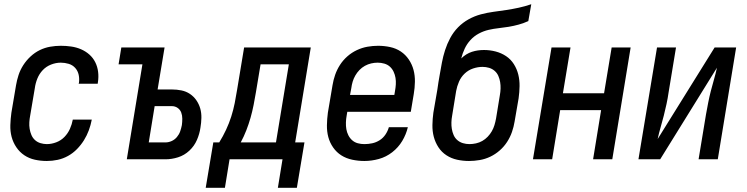

<svg xmlns="http://www.w3.org/2000/svg" viewBox="-20 -755 3540 910"><path d="M202 8Q173 8 145.5 2Q118 -4 95.5 -19Q73 -34 57.5 -57Q42 -80 35 -106.5Q28 -133 29 -162.5Q30 -192 34 -221L56 -351Q60 -375 68 -399.5Q76 -424 90.5 -446.5Q105 -469 125 -487.5Q145 -506 168.5 -517.5Q192 -529 217.5 -533.5Q243 -538 268 -538Q293 -538 317.5 -534.5Q342 -531 364 -521.5Q386 -512 403.5 -496.5Q421 -481 431.5 -460Q442 -439 445 -414.5Q448 -390 444 -365Q444 -363 443.5 -361Q443 -359 443 -358H353Q353 -359 353 -360Q353 -361 354 -361Q357 -381 353 -400Q349 -419 336.5 -433Q324 -447 305.5 -452.5Q287 -458 268 -458Q245 -458 222 -449Q199 -440 182.5 -422.5Q166 -405 157 -382.5Q148 -360 145 -337L123 -207Q120 -192 119 -176Q118 -160 120.5 -144.5Q123 -129 129 -115Q135 -101 146 -91Q157 -81 172 -76.5Q187 -72 202 -72Q224 -72 246.5 -80.5Q269 -89 285.5 -106Q302 -123 311.5 -144.5Q321 -166 325 -188H415Q410 -162 401 -137.5Q392 -113 378 -90.5Q364 -68 345 -48.5Q326 -29 302.5 -16Q279 -3 253.5 2.5Q228 8 202 8Z M581 0 655 -450H542L555 -530H760L727 -331H794Q818 -331 840 -326.5Q862 -322 880 -310Q898 -298 910.5 -280Q923 -262 929 -241Q935 -220 934.5 -196.5Q934 -173 930 -150Q926 -121 913.5 -92Q901 -63 877.5 -41Q854 -19 824 -9.5Q794 0 764 0ZM685 -80H764Q779 -80 793.5 -86.5Q808 -93 818.5 -105.5Q829 -118 834 -132.5Q839 -147 842 -162Q844 -177 844 -192.5Q844 -208 839 -221.5Q834 -235 822 -243.5Q810 -252 794 -252H713Z M955 135 991 -80H1019Q1037 -109 1051.5 -140Q1066 -171 1076 -202.5Q1086 -234 1092.5 -266.5Q1099 -299 1104 -331L1137 -530H1453L1379 -80H1423L1387 135H1297L1319 0H1068L1046 135ZM1288 -80 1349 -450H1215L1193 -318Q1188 -288 1182 -257.5Q1176 -227 1167.5 -197Q1159 -167 1147.5 -137.5Q1136 -108 1121 -80Z M1707 8Q1678 8 1649.5 2Q1621 -4 1598 -18.5Q1575 -33 1559 -56Q1543 -79 1536 -105.5Q1529 -132 1529.5 -161.5Q1530 -191 1534 -221L1556 -351Q1560 -376 1568.5 -400.5Q1577 -425 1591.5 -447.5Q1606 -470 1626.5 -488Q1647 -506 1671.5 -517.5Q1696 -529 1721.5 -533.5Q1747 -538 1772 -538Q1801 -538 1829 -532Q1857 -526 1879.5 -511Q1902 -496 1917.5 -473Q1933 -450 1940 -423.5Q1947 -397 1946.5 -367.5Q1946 -338 1941 -309L1927 -225H1626L1623 -207Q1620 -191 1619.5 -174.5Q1619 -158 1621.5 -143Q1624 -128 1631 -114Q1638 -100 1649.5 -90Q1661 -80 1676 -76Q1691 -72 1707 -72Q1726 -72 1744.5 -76Q1763 -80 1779.5 -90.5Q1796 -101 1807 -117.5Q1818 -134 1823 -152H1913Q1905 -118 1886.5 -87Q1868 -56 1839 -33.5Q1810 -11 1775.5 -1.5Q1741 8 1707 8ZM1639 -305H1849L1852 -323Q1855 -339 1856 -355Q1857 -371 1854.5 -386Q1852 -401 1845.5 -415Q1839 -429 1828 -439Q1817 -449 1801.5 -453.5Q1786 -458 1770 -458Q1770 -458 1770 -458Q1770 -458 1770 -458Q1755 -458 1739.5 -454.5Q1724 -451 1709.5 -443Q1695 -435 1683.5 -423Q1672 -411 1664 -397Q1656 -383 1651.5 -368Q1647 -353 1645 -337Z M2203 8Q2174 8 2146.5 2Q2119 -4 2096 -19Q2073 -34 2058 -57Q2043 -80 2036 -106.5Q2029 -133 2029.5 -162.5Q2030 -192 2034 -221L2053 -331Q2055 -348 2058 -365Q2061 -382 2064 -400Q2069 -429 2074.5 -458.5Q2080 -488 2089.5 -517.5Q2099 -547 2114 -575Q2129 -603 2151 -625.5Q2173 -648 2201 -663.5Q2229 -679 2259 -687Q2289 -695 2319 -699Q2349 -703 2379 -707.5Q2409 -712 2439 -718.5Q2469 -725 2498 -735L2484 -655Q2462 -645 2438.5 -638.5Q2415 -632 2391 -628Q2367 -624 2343.5 -621.5Q2320 -619 2296 -613.5Q2272 -608 2249.5 -596Q2227 -584 2210 -565.5Q2193 -547 2182.5 -524.5Q2172 -502 2166 -478Q2177 -489 2190 -497Q2203 -505 2217 -509.5Q2231 -514 2245 -516Q2259 -518 2274 -518Q2302 -518 2329 -511Q2356 -504 2378.5 -489Q2401 -474 2415.5 -451Q2430 -428 2436.5 -401.5Q2443 -375 2442.5 -346.5Q2442 -318 2438 -289L2419 -179Q2415 -154 2406.5 -129.5Q2398 -105 2383.5 -82.5Q2369 -60 2348.5 -42Q2328 -24 2304 -12.5Q2280 -1 2254 3.5Q2228 8 2203 8ZM2205 -72Q2220 -72 2236 -75.5Q2252 -79 2266 -87Q2280 -95 2291.5 -107Q2303 -119 2311 -133Q2319 -147 2323.5 -162Q2328 -177 2331 -193L2349 -303Q2352 -319 2352.5 -335Q2353 -351 2350.5 -366Q2348 -381 2342 -395Q2336 -409 2324.5 -419Q2313 -429 2298 -433.5Q2283 -438 2267 -438Q2245 -438 2222.5 -430.5Q2200 -423 2182.5 -406.5Q2165 -390 2155.5 -368Q2146 -346 2142 -324L2123 -207Q2120 -191 2119.5 -175Q2119 -159 2121.5 -144Q2124 -129 2130 -115Q2136 -101 2147.5 -91Q2159 -81 2174 -76.5Q2189 -72 2205 -72Q2205 -72 2205 -72Q2205 -72 2205 -72Z M2506 0 2594 -530H2684L2648 -313H2843L2879 -530H2969L2882 0H2791L2829 -233H2635L2597 0Z M3006 0 3094 -530H3184L3149 -318Q3145 -290 3139 -262Q3133 -234 3126 -206.5Q3119 -179 3111 -151.5Q3103 -124 3097 -96L3367 -530H3469L3382 0H3291L3326 -212Q3331 -240 3336.5 -268Q3342 -296 3349 -323.5Q3356 -351 3364 -378.5Q3372 -406 3378 -434L3109 0Z"/></svg>

Font: Iosevka Curly Medium Oblique
Style: Regular
Weight: 500
Italic angle: -9°
Monospace: yes
Designer: Belleve Invis
Foundry: Belleve Invis
Version: Version 11.1.0; ttfautohint (v1.8.3)